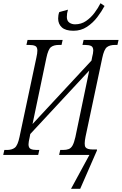

<svg xmlns="http://www.w3.org/2000/svg" viewBox="-40 -962 756 1192"><path d="M416 -771Q367 -771 344 -792Q321 -813 321 -847Q321 -856 322.5 -866.5Q324 -877 328 -887L382 -902Q375 -880 375 -857Q375 -833 390 -822Q405 -811 426 -811Q464 -811 494 -831.5Q524 -852 546.5 -882Q569 -912 584 -942L609 -925Q591 -891 564 -855.5Q537 -820 500 -795.5Q463 -771 416 -771ZM401 210 515 0H327L334 -31H351Q372 -31 386.5 -36.5Q401 -42 410.5 -59Q420 -76 428 -111L514 -524L148 -130L144 -109Q141 -96 139 -85Q137 -74 137 -66Q137 -44 150.5 -37.5Q164 -31 187 -31H204L197 0H-20L-13 -31H3Q34 -31 52 -45Q70 -59 81 -111L186 -605Q189 -618 190.5 -629Q192 -640 192 -648Q192 -670 179 -676.5Q166 -683 141 -683H124L131 -714H349L342 -683H325Q294 -683 276.5 -669.5Q259 -656 248 -603L162 -192L528 -586L532 -607Q535 -619 537 -629.5Q539 -640 539 -648Q539 -670 526 -676.5Q513 -683 489 -683H472L479 -714H696L689 -683H673Q641 -683 623.5 -669Q606 -655 595 -603L491 -113Q481 -63 490.5 -48.5Q500 -34 536 -34H562V-28L458 210Z"/></svg>

Font: Noto Serif ExtraCondensed Light
Style: Italic
Weight: 300
Width: 2
Italic angle: -12°
Designer: Monotype Design Team
Foundry: Monotype Imaging Inc.
Version: Version 2.014; ttfautohint (v1.8.4.7-5d5b)